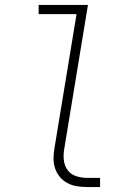

<svg xmlns="http://www.w3.org/2000/svg" viewBox="-20 -755 540 775"><path d="M332 0Q310 0 289.5 -3.5Q269 -7 251.5 -16.5Q234 -26 221.5 -41Q209 -56 202.5 -75Q196 -94 196 -115Q196 -136 200 -158L289 -698H136V-735H335L239 -152Q235 -129 238 -106.5Q241 -84 253.5 -67.5Q266 -51 287.5 -44Q309 -37 331 -37H384V0Z"/></svg>

Font: Iosevka SS18 Extralight
Style: Italic
Weight: 200
Italic angle: -9°
Monospace: yes
Designer: Belleve Invis
Foundry: Belleve Invis
Version: Version 25.1.1; ttfautohint (v1.8.4)